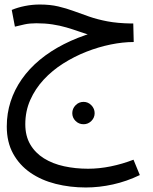

<svg xmlns="http://www.w3.org/2000/svg" viewBox="-20 -436 679 850"><path d="M350 114Q329 114 314.5 99.5Q300 85 300 65Q300 45 314.5 30Q329 15 350 15Q370 15 384.5 30Q399 45 399 65Q399 85 384.5 99.5Q370 114 350 114ZM360 394Q290 394 226.5 378Q163 362 114.5 328.5Q66 295 38 244Q10 193 10 124Q10 66 27 13.5Q44 -39 76.5 -85.5Q109 -132 156 -171Q203 -210 263 -240.5Q323 -271 394 -292L383 -279Q357 -287 330 -296.5Q303 -306 274 -314.5Q245 -323 212 -328Q179 -333 141 -333Q111 -333 88.5 -328Q66 -323 46 -318L32 -392Q58 -403 90.5 -409.5Q123 -416 156 -416Q202 -416 238 -407.5Q274 -399 306.5 -387Q339 -375 375 -362.5Q411 -350 455.5 -341.5Q500 -333 561 -332H570L572 -250Q524 -250 470 -239Q416 -228 362.5 -207Q309 -186 260 -155Q211 -124 173.5 -83.5Q136 -43 114 6.5Q92 56 92 114Q92 166 114 203.5Q136 241 174.5 265Q213 289 263.5 300Q314 311 370 311Q419 311 470.5 300.5Q522 290 571 271L599 339Q541 367 480 380.5Q419 394 360 394Z"/></svg>

Font: Farlight84_Sys_V01
Style: Regular
Weight: 400
Designer: Ryoko NISHIZUKA  (kana, bopomofo & ideographs); Paul D. Hunt (Latin, Greek & Cyrillic); Sandoll Communications , Soo-you
Foundry: Adobe
Version: Version 2.004;October 29, 2024;FontCreator 14.0.0.2814 64-bi